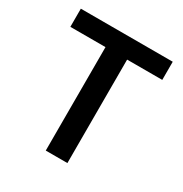

<svg xmlns="http://www.w3.org/2000/svg" viewBox="-154 -774 854 894"><g transform="rotate(30 273.0 -327.0)"><path d="M214.8 0V-556.2H25.9V-653.8H520V-556.2H331.1V0Z"/></g></svg>

Font: SourceSansPro-Semibold
Style: Regular
Weight: 600
Designer: Paul D. Hunt
Foundry: Adobe Systems Incorporated
Version: Version 2.020;PS 2.0;hotconv 1.0.86;makeotf.lib2.5.63406